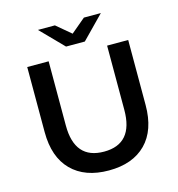

<svg xmlns="http://www.w3.org/2000/svg" viewBox="-128 -1005 1045 1126"><g transform="rotate(-15 394.5 -442.0)"><path d="M88 -305V-700H218V-310Q218 -104 396 -104Q573 -104 573 -310V-700H701V-305Q701 -153 620.5 -71.5Q540 10 395 10Q250 10 169 -71.5Q88 -153 88 -305ZM587 -894 453 -757H339L205 -894H308L396 -820L484 -894Z"/></g></svg>

Font: APTA Sans SemiBold
Style: Bold
Weight: 600
Version: Version 7.200